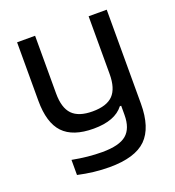

<svg xmlns="http://www.w3.org/2000/svg" viewBox="-129 -602 828 910"><g transform="rotate(-20 285.0 -147.0)"><path d="M511.2 -25.9Q511.2 94.7 454.8 150.4Q398.4 206.1 269 206.1Q192.4 206.1 110.8 188V111.8Q189.9 127 261.2 127Q347.2 127 383.5 96.2Q419.9 65.4 419.9 -2.9V-48.8H413.1Q369.1 8.8 261.2 8.8Q156.7 8.8 107.9 -42.7Q59.1 -94.2 59.1 -205.1V-500H149.9V-209Q149.9 -136.2 182.1 -103Q214.4 -69.8 284.2 -69.8Q355.5 -69.8 387.7 -103Q419.9 -136.2 419.9 -209V-500H511.2Z"/></g></svg>

Font: LT Wave Text
Style: Regular
Weight: 400
Designer: Daniel Lyons
Version: Version 2.5 (Glyphs App)